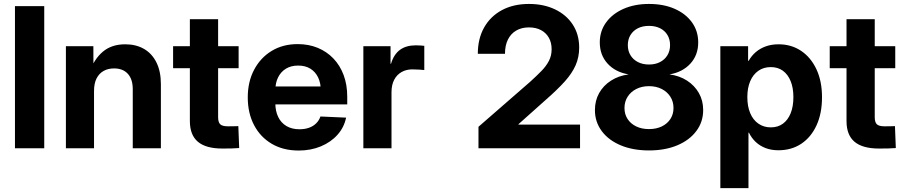

<svg xmlns="http://www.w3.org/2000/svg" viewBox="-20 -759 4627 983"><path d="M206.5 -727.5V0H56.6V-727.5Z M461.4 -293V0H317.4V-522.5H458L458.5 -387.7H437.5Q461.4 -456.1 506.3 -494.1Q551.3 -532.2 621.1 -532.2Q676.8 -532.2 717.8 -508.3Q758.8 -484.4 781.2 -438.7Q803.7 -393.1 803.7 -328.1V0H659.7V-302.2Q659.7 -353.5 634.5 -381.1Q609.4 -408.7 564 -408.7Q533.7 -408.7 510.7 -396Q487.8 -383.3 474.6 -357.9Q461.4 -332.5 461.4 -293Z M1201.7 -522.5V-409.7H866.2V-522.5ZM952.1 -660.6H1096.7V-159.2Q1096.7 -133.3 1107.4 -122.8Q1118.2 -112.3 1147 -112.3Q1158.2 -112.3 1174.8 -112.5Q1191.4 -112.8 1200.2 -113.3L1204.6 -1Q1189.5 0.5 1165.8 1Q1142.1 1.5 1118.7 1.5Q1034.2 1.5 993.2 -33.2Q952.1 -67.9 952.1 -139.2Z M1509.3 11.7Q1429.7 11.7 1371.1 -22.9Q1312.5 -57.6 1280.5 -118.9Q1248.5 -180.2 1248.5 -260.3Q1248.5 -340.3 1281 -401.9Q1313.5 -463.4 1370.8 -498.3Q1428.2 -533.2 1503.9 -533.2Q1560.1 -533.2 1606.4 -514.2Q1652.8 -495.1 1686.8 -459.7Q1720.7 -424.3 1739.3 -374.8Q1757.8 -325.2 1757.8 -263.7V-224.6H1301.8V-316.4H1688L1622.6 -293.9Q1622.6 -334 1608.6 -362.8Q1594.7 -391.6 1568.8 -407.5Q1543 -423.3 1506.3 -423.3Q1470.2 -423.3 1444.1 -407.5Q1418 -391.6 1403.8 -363Q1389.6 -334.5 1389.6 -295.4V-231.9Q1389.6 -190.4 1404.3 -160.2Q1418.9 -129.9 1446.8 -113.5Q1474.6 -97.2 1513.2 -97.2Q1540.5 -97.2 1562.3 -105Q1584 -112.8 1598.9 -127.7Q1613.8 -142.6 1620.6 -162.6L1752 -156.7Q1741.7 -106.9 1708 -69.1Q1674.3 -31.2 1623 -9.8Q1571.8 11.7 1509.3 11.7Z M1840.3 0V-522.5H1979.5V-432.6H1981.9Q1996.1 -480.5 2027.6 -503.7Q2059.1 -526.9 2108.9 -526.9Q2121.6 -526.9 2132.6 -526.1Q2143.6 -525.4 2152.3 -524.4V-400.4Q2144 -401.4 2126.2 -402.6Q2108.4 -403.8 2090.3 -403.8Q2060.1 -403.8 2035.9 -390.1Q2011.7 -376.5 1998 -350.3Q1984.4 -324.2 1984.4 -286.1V0Z M2429.7 0V-109.9L2694.8 -340.8Q2727.1 -370.1 2751.7 -395.3Q2776.4 -420.4 2790.3 -447.3Q2804.2 -474.1 2804.2 -506.8Q2804.2 -541 2789.8 -566.2Q2775.4 -591.3 2749.5 -605Q2723.6 -618.7 2688 -618.7Q2650.4 -618.7 2622.8 -602.5Q2595.2 -586.4 2580.3 -556.2Q2565.4 -525.9 2565.4 -483.4H2426.3Q2426.3 -561 2458.7 -618.4Q2491.2 -675.8 2550 -707.3Q2608.9 -738.8 2688.5 -738.8Q2763.7 -738.8 2821.8 -710.9Q2879.9 -683.1 2912.6 -632.8Q2945.3 -582.5 2945.3 -515.1Q2945.3 -466.3 2927 -424.8Q2908.7 -383.3 2871.6 -342Q2834.5 -300.8 2778.3 -251.5L2634.3 -123V-121.1H2949.7V0Z M3302.7 11.2Q3220.7 11.2 3158.2 -14.9Q3095.7 -41 3060.8 -87.9Q3025.9 -134.8 3025.9 -195.3Q3025.9 -244.1 3047.6 -282.7Q3069.3 -321.3 3108.2 -346.2Q3147 -371.1 3197.3 -377.9V-378.4Q3130.9 -389.6 3090.8 -433.3Q3050.8 -477.1 3050.8 -542Q3050.8 -599.6 3083 -644Q3115.2 -688.5 3172.1 -713.6Q3229 -738.8 3302.7 -738.8Q3377.4 -738.8 3434.1 -713.9Q3490.7 -689 3522.7 -644.5Q3554.7 -600.1 3554.7 -542Q3554.7 -477.1 3514.6 -433.3Q3474.6 -389.6 3408.7 -378.4V-377.9Q3459 -371.1 3497.6 -346.2Q3536.1 -321.3 3558.1 -282.7Q3580.1 -244.1 3580.1 -195.3Q3580.1 -134.8 3544.9 -87.9Q3509.8 -41 3447.3 -14.9Q3384.8 11.2 3302.7 11.2ZM3302.7 -98.1Q3340.3 -98.1 3368.4 -111.8Q3396.5 -125.5 3412.4 -149.9Q3428.2 -174.3 3428.2 -206.1Q3428.2 -238.8 3412.1 -263.9Q3396 -289.1 3367.7 -303.5Q3339.4 -317.9 3302.7 -317.9Q3266.1 -317.9 3237.8 -303.5Q3209.5 -289.1 3193.4 -263.9Q3177.2 -238.8 3177.2 -206.1Q3177.2 -173.8 3193.1 -149.7Q3209 -125.5 3237.1 -111.8Q3265.1 -98.1 3302.7 -98.1ZM3302.7 -428.7Q3335 -428.7 3359.1 -441.2Q3383.3 -453.6 3397 -476.1Q3410.6 -498.5 3410.6 -527.8Q3410.6 -557.6 3397.2 -579.8Q3383.8 -602.1 3359.6 -614.3Q3335.4 -626.5 3302.7 -626.5Q3270 -626.5 3245.8 -614.3Q3221.7 -602.1 3208 -579.8Q3194.3 -557.6 3194.3 -527.8Q3194.3 -498.5 3208 -476.1Q3221.7 -453.6 3246.1 -441.2Q3270.5 -428.7 3302.7 -428.7Z M3668 204.1V-522.5H3810.1V-447.8H3813Q3827.6 -473.6 3849.6 -492.4Q3871.6 -511.2 3900.9 -521.7Q3930.2 -532.2 3966.3 -532.2Q4031.2 -532.2 4081.3 -498.8Q4131.3 -465.3 4159.9 -404.5Q4188.5 -343.8 4188.5 -261.2Q4188.5 -178.2 4160.4 -117.2Q4132.3 -56.2 4082.3 -22.9Q4032.2 10.3 3965.3 10.3Q3929.2 10.3 3900.1 -0.7Q3871.1 -11.7 3849.6 -31.7Q3828.1 -51.8 3814.5 -79.6H3812V204.1ZM3926.3 -106.9Q3962.4 -106.9 3988 -125.5Q4013.7 -144 4027.8 -178.7Q4042 -213.4 4042 -261.7Q4042 -309.6 4027.8 -344Q4013.7 -378.4 3988 -397Q3962.4 -415.5 3926.3 -415.5Q3889.6 -415.5 3862.5 -396.5Q3835.4 -377.4 3820.8 -343Q3806.2 -308.6 3806.2 -261.7Q3806.2 -214.8 3820.8 -179.9Q3835.4 -145 3862.8 -126Q3890.1 -106.9 3926.3 -106.9Z M4563.5 -522.5V-409.7H4228V-522.5ZM4314 -660.6H4458.5V-159.2Q4458.5 -133.3 4469.2 -122.8Q4480 -112.3 4508.8 -112.3Q4520 -112.3 4536.6 -112.5Q4553.2 -112.8 4562 -113.3L4566.4 -1Q4551.3 0.5 4527.6 1Q4503.9 1.5 4480.5 1.5Q4396 1.5 4355 -33.2Q4314 -67.9 4314 -139.2Z"/></svg>

Font: Inter 28pt
Style: Bold
Weight: 700
Designer: Rasmus Andersson
Foundry: rsms
Version: Version 4.001;git-66647c0bb